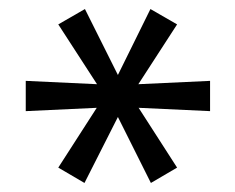

<svg xmlns="http://www.w3.org/2000/svg" viewBox="-20 -735 521 425"><path d="M167 -330 109 -364 201 -507 208 -497 37 -489V-556L208 -548L201 -539L109 -681L168 -715L244 -563H238L313 -715L372 -681L280 -539L273 -548L445 -556V-489L273 -497L280 -507L372 -364L314 -330L238 -482H244Z"/></svg>

Font: Nunito Sans 10pt SemiExpanded
Style: Regular
Weight: 400
Width: 6
Designer: Vernon Adams
Foundry: Vernon Adams
Version: Version 3.101;gftools[0.9.27]